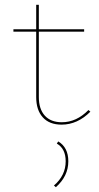

<svg xmlns="http://www.w3.org/2000/svg" viewBox="-20 -513 415 801"><path d="M357 -47Q303 7 237 7Q186 7 158.5 -23.5Q131 -54 131 -108V-381H36V-391H131V-493H142V-391H331V-381H142V-108Q142 -58 167 -30.5Q192 -3 238 -3Q299 -3 349 -54ZM223 77Q265 102 265 160Q265 222 213 268L205 261Q254 219 254 160Q254 107 217 86Z"/></svg>

Font: EauTest Hairline
Style: Regular
Weight: 250
Designer: Christian Thalmann (Catharsis Fonts)
Version: Version 0.001;PS 000.001;hotconv 1.0.88;makeotf.lib2.5.64775